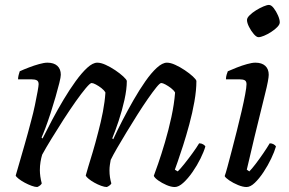

<svg xmlns="http://www.w3.org/2000/svg" viewBox="-20 -752 1164 772"><path d="M129.8 0Q120.7 0 107 -5Q93.3 -10 79.3 -17.5Q65.4 -25 55.2 -33Q45.1 -41 43.1 -46Q47.6 -61.3 57 -94Q66.4 -126.6 79.4 -171.7Q92.4 -216.7 105.4 -267Q113.9 -298 120.5 -329.6Q127.1 -361.2 131.2 -384.3Q135.3 -407.3 135.3 -413.5Q135.3 -425.3 127.8 -429.2Q120.2 -433 106.9 -433H52.6Q52.6 -441 54.9 -450.2Q57.1 -459.4 59.4 -465.4Q75 -472.6 95.9 -480.6Q116.7 -488.7 137.2 -494.3Q157.6 -500 170.6 -500Q196.6 -500 210.6 -487.2Q224.5 -474.4 224.5 -451.3Q224.5 -442.3 218.5 -418.1Q212.5 -393.9 203.3 -362Q194.1 -330.2 183.5 -297.3Q172.8 -264.5 162.8 -237.8Q152.8 -211.2 147.1 -199L151.1 -195Q168.1 -229.2 189.6 -269.7Q211.1 -310.2 235.2 -350.7Q259.4 -391.2 283.9 -425.1Q308.4 -459 330.7 -479.5Q353.1 -500 371.1 -500Q385.9 -500 405.1 -491.2Q424.2 -482.5 443.3 -469.7Q462.3 -456.9 475.6 -444.6Q488.9 -432.4 489.9 -426.4Q489.9 -393.1 480.4 -350.3Q470.9 -307.5 457.1 -266Q443.3 -224.5 431.3 -195.5L435.3 -192.2Q451.3 -227 472.4 -267.9Q493.5 -308.8 517 -349.8Q540.5 -390.8 564.3 -424.8Q588 -458.8 610.5 -479.4Q633 -500 651.2 -500Q665.8 -500 684.9 -491.2Q704.1 -482.5 723.1 -469.7Q742.2 -456.9 755.5 -444.6Q768.7 -432.4 769.7 -426.4Q769.7 -389.1 761.7 -343.7Q753.7 -298.2 741.3 -252.5Q729 -206.9 716.3 -167.3Q703.7 -127.7 694.3 -101.4Q685 -75 683 -69.8L694.7 -62.8Q704.7 -72.4 720.7 -92.3Q736.7 -112.3 753.6 -135.5Q770.5 -158.6 780.7 -175.8Q790 -175.8 796.8 -171.6Q803.6 -167.5 805.8 -163.2Q799.8 -142.2 786.2 -114.6Q772.6 -87 754.2 -60.5Q735.8 -34 717 -17Q698.3 0 682.7 0Q668.1 0 649.4 -8Q630.7 -16.1 616 -26.6Q601.4 -37.2 598.4 -45Q603.4 -58 616 -94.1Q628.6 -130.3 643.2 -179.7Q657.8 -229.1 669.2 -281.6Q680.5 -334.1 684 -379.9Q678.3 -389.7 667.2 -398.1Q656 -406.5 645.2 -412.3Q634.3 -418.2 628.3 -418.2Q622.8 -418.2 608.5 -400.5Q594.1 -382.7 574 -353.8Q553.9 -324.9 531.8 -289.9Q509.7 -254.9 488.6 -220.1Q467.5 -185.2 450.6 -156.2Q433.8 -127.1 425.1 -109Q423.4 -100.4 421.8 -89.3Q420.2 -78.3 420.2 -66.9Q420.2 -52.5 422.1 -39.8Q424 -27 427.7 -14.5Q426.7 -11.5 421.7 -7.3Q416.6 -3 409.6 0Q400.3 0 386.6 -5Q372.9 -10 359.5 -17.5Q346 -25 336.4 -33Q326.7 -41 324.7 -46Q327.5 -57.3 334.7 -80.9Q342 -104.5 352.6 -139.8Q363.2 -175 375.2 -222Q385.7 -260.9 393.7 -302.5Q401.6 -344 403.9 -379.9Q398.4 -389.7 387.4 -398.1Q376.4 -406.5 365.4 -412.3Q354.4 -418.2 348.2 -418.2Q342.5 -418.2 324.9 -397.4Q307.4 -376.5 283.9 -343.3Q260.5 -310 235.2 -270.9Q210 -231.8 187.3 -194.6Q164.5 -157.5 149.5 -130Q145.5 -117 142.9 -101Q140.3 -85.1 140.3 -67.6Q140.3 -55.9 142.2 -42.2Q144.1 -28.5 147.9 -14.5Q146.6 -11.5 142.2 -7.4Q137.8 -3.2 129.8 0Z M971.3 0Q956.7 0 937.1 -8Q917.5 -16.1 902 -26.6Q886.4 -37.2 883.4 -44Q887.1 -53.5 894.5 -80.8Q902 -108.2 911.8 -146Q921.7 -183.8 932.1 -225.1Q942.5 -266.5 951.5 -305.1Q960.5 -343.8 965.8 -372.6Q971.2 -401.4 971.2 -413.5Q971.2 -425.3 964.1 -429.2Q956.9 -433 943.6 -433H888.5Q888.5 -442.6 891.3 -452Q894 -461.4 896 -465.4Q911.5 -472.4 932.3 -480.5Q953.1 -488.7 973.3 -494.3Q993.5 -500 1006.8 -500Q1032.7 -500 1046.6 -487.2Q1060.5 -474.4 1060.5 -451.3Q1060.5 -442.6 1056.9 -423.4Q1053.3 -404.1 1045.7 -374.1Q1038.2 -344 1027.7 -300.9Q1017.3 -257.8 1003.1 -200.5Q989 -143.2 972.3 -69.8L982.5 -62.8Q992.5 -72.8 1007.7 -92.7Q1022.8 -112.5 1038.7 -135.7Q1054.5 -158.9 1064.5 -175.8Q1073.3 -175.8 1080.1 -171.9Q1086.9 -168 1089.6 -163.2Q1083.6 -142.2 1070.5 -114.6Q1057.4 -87 1039.9 -60.5Q1022.4 -34 1004.6 -17Q986.9 0 971.3 0ZM1019.4 -602.5Q1011.1 -602.5 1000.2 -615.3Q989.3 -628.1 981.2 -644.2Q973.1 -660.3 973.1 -671.7Q973.1 -680.2 983.7 -690.6Q994.2 -701 1009.4 -710.5Q1024.6 -719.9 1039.2 -726.1Q1053.8 -732.2 1061.3 -732.2Q1070.7 -732.2 1080.6 -719.4Q1090.5 -706.6 1097.7 -690.1Q1104.9 -673.6 1104.9 -662.2Q1104.9 -653.5 1094.9 -643.2Q1085 -632.9 1070.3 -623.5Q1055.6 -614 1041.8 -608.3Q1028 -602.5 1019.4 -602.5Z"/></svg>

Font: Texturina Medium
Style: Italic
Weight: 500
Italic angle: -11°
Designer: Guillermo Torres Carreño
Foundry: Omnibus-Type
Version: Version 1.002